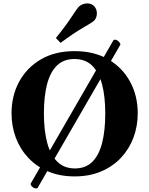

<svg xmlns="http://www.w3.org/2000/svg" viewBox="-20 -1002 860 1106"><path d="M632.8 -769Q635.7 -773.4 642.6 -773.4Q648.4 -773.4 653.3 -770.5Q661.1 -766.1 667.7 -758.1Q674.3 -750 673.3 -744.6L196.8 80.1Q193.8 83.5 188.5 83.5Q179.7 83.5 172.9 79.1Q155.3 67.9 156.7 55.7ZM409.8 14.2Q324.7 14.2 257.6 -14.2Q190.4 -42.5 143.3 -92.5Q96.2 -142.6 71.3 -208.5Q46.4 -274.4 46.4 -349.6Q46.4 -449.7 90 -530.8Q133.7 -611.8 215 -659.7Q296.4 -707.5 409.7 -707.5Q522.9 -707.5 604.5 -659.7Q686 -611.8 729.7 -530.8Q773.4 -449.7 773.4 -349.6Q773.4 -274.4 748.5 -208.5Q723.6 -142.6 676.3 -92.5Q628.9 -42.5 561.9 -14.2Q494.8 14.2 409.8 14.2ZM411.7 -31.7Q473.6 -31.7 512 -70.1Q550.3 -108.4 568.4 -179.4Q586.4 -250.5 586.4 -348.6Q586.4 -446.8 567.6 -517.1Q548.8 -587.4 509.8 -624.8Q470.7 -662.1 408.7 -662.1Q347.2 -662.1 308.3 -624.8Q269.5 -587.4 251.2 -517.1Q232.9 -446.8 232.9 -348.6Q232.9 -250.5 252 -179.4Q271 -108.4 310.5 -70.1Q350.1 -31.7 411.7 -31.7ZM329.1 -754.9 301.8 -783.2Q358.4 -852.5 391.4 -903.3Q424.3 -954.1 435.5 -964.8Q443.4 -972.2 456.3 -977.3Q469.2 -982.4 482.9 -982.4Q506.8 -982.4 522.5 -966.3Q530.8 -957.5 534.4 -947Q538.1 -936.5 538.1 -925.3Q538.1 -912.6 533.7 -901.1Q529.3 -889.6 522 -882.8Q510.7 -872.1 457.3 -841.6Q403.8 -811 329.1 -754.9Z"/></svg>

Font: Gelasio
Style: Regular
Weight: 400
Designer: Eben Sorkin
Foundry: Eben Sorkin
Version: Version 1.008